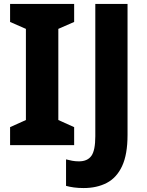

<svg xmlns="http://www.w3.org/2000/svg" viewBox="-20 -734 741 971"><path d="M355 0H31V-91L111 -127V-588L31 -623V-714H355V-623L275 -588V-127L355 -91ZM403 217Q376 217 354 214Q332 211 314 206V72Q329 76 345 79Q361 82 379 82Q422 82 442 54.5Q462 27 462 -45V-714H625V-52Q625 47 597.5 106Q570 165 520 191Q470 217 403 217Z"/></svg>

Font: Noto Sans SemiCondensed ExtraBold
Style: Regular
Weight: 800
Width: 4
Designer: Monotype Design Team
Foundry: Monotype Imaging Inc.
Version: Version 2.013; ttfautohint (v1.8.4.7-5d5b)